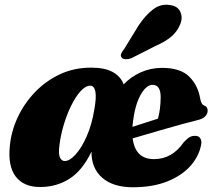

<svg xmlns="http://www.w3.org/2000/svg" viewBox="-20 -775 906 809"><path d="M828.5 -171.5Q821 -120.5 784.5 -78.2Q748 -36 686 -11Q624 14 540 14Q457 14 411 -25.8Q365 -65.5 365.5 -136Q327.5 -57 273 -22Q218.5 13 148.5 13Q80 13 46.2 -31.2Q12.5 -75.5 21.5 -160Q27 -221 54.2 -279.8Q81.5 -338.5 126.8 -386Q172 -433.5 232 -461.8Q292 -490 364 -490Q423 -490 456.2 -470.8Q489.5 -451.5 501 -419.5Q531.5 -451.5 573 -470.2Q614.5 -489 662.5 -489Q740.5 -489 777.5 -452Q814.5 -415 823.5 -359.5Q825.5 -349.5 829 -341.8Q832.5 -334 839 -331Q855 -325.5 855 -309Q855 -296.5 845.2 -285.2Q835.5 -274 809 -268Q786 -262.5 751.2 -253Q716.5 -243.5 677.2 -232.2Q638 -221 601.5 -210.2Q565 -199.5 539 -192Q550 -104.5 628.5 -104.5Q705.5 -104.5 754 -175.5Q768.5 -191 778.8 -197Q789 -203 803 -202.5Q817.5 -202.5 823.5 -192.8Q829.5 -183 828.5 -171.5ZM539 -250Q538.5 -245.5 538 -240.5Q561 -248 589.8 -257.2Q618.5 -266.5 645.5 -275Q656.5 -313.5 657 -365.5Q657 -417.5 623 -417.5Q595.5 -417.5 571.2 -373Q547 -328.5 539 -250ZM230.5 -163.5Q225.5 -125.5 232.8 -111Q240 -96.5 252.5 -96.5Q273.5 -96.5 298.5 -124Q323.5 -151.5 345 -200Q366.5 -248.5 377 -311Q387 -365 381.8 -389.5Q376.5 -414 360.5 -414Q340.5 -414 319.5 -390.8Q298.5 -367.5 280 -330Q261.5 -292.5 248.5 -248.8Q235.5 -205 230.5 -163.5ZM564.5 -668.5Q593.5 -711.5 625 -735.5Q656.5 -759.5 694.5 -754Q729 -750 740 -724.8Q751 -699.5 739 -672Q726.5 -641.5 702 -620.8Q677.5 -600 634.5 -581L533 -529.5Q520.5 -525 509 -525.5Q497.5 -526 492.5 -532.5Q486.5 -540.5 491 -549.8Q495.5 -559 503.5 -569Z"/></svg>

Font: Fraunces 9pt S000 Black
Style: Italic
Weight: 900
Italic angle: -16°
Version: Version 1.000; ttfautohint (v1.8.3)